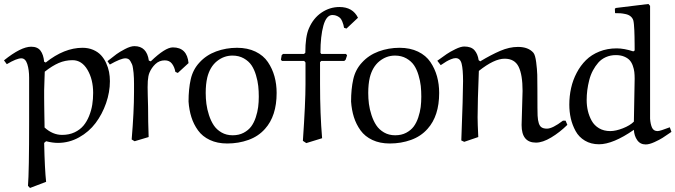

<svg xmlns="http://www.w3.org/2000/svg" viewBox="-77 -704 3381 961"><path d="M153.8 206.1 73.2 236.8 63 226.1Q68.8 156.2 68.8 -94.2V-314.9Q68.8 -354.5 59.6 -383.3Q50.3 -412.1 29.8 -412.1Q6.3 -412.1 -43 -382.8L-57.1 -401.9Q27.8 -470.2 79.1 -470.2Q110.8 -470.2 125.7 -450.4Q140.6 -430.7 144 -395L151.9 -391.1Q244.6 -464.8 335.9 -464.8Q365.2 -464.8 389.2 -454.6Q413.1 -444.3 428.5 -427.7Q443.8 -411.1 454.1 -388.9Q464.4 -366.7 468.8 -344Q473.1 -321.3 473.1 -297.9Q473.1 -242.7 453.9 -187.5Q434.6 -132.3 401.4 -88.1Q368.2 -43.9 318.6 -16.4Q269 11.2 212.9 11.2Q186 11.2 153.8 2.9L144 11.2Q147 145 153.8 206.1ZM146 -65.9Q186.5 -28.8 233.9 -28.8Q269 -28.8 296.4 -41.7Q323.7 -54.7 340.8 -75.2Q357.9 -95.7 369.1 -123.8Q380.4 -151.9 384.8 -180.2Q389.2 -208.5 389.2 -238.8Q389.2 -306.6 360.8 -354.7Q332.5 -402.8 286.1 -402.8Q249.5 -402.8 216.8 -388.7Q184.1 -374.5 147 -345.2Q147 -342.8 145.5 -300.5Q144 -258.3 144 -252Q144 -235.4 144 -216.1Q144 -196.8 144.3 -179.2Q144.5 -161.6 144.8 -144.5Q145 -127.4 145.3 -113.5Q145.5 -99.6 145.8 -88.9Q146 -78.1 146 -72.3Z M813 -338.9 800.8 -344.2Q796.4 -368.7 783.7 -385.3Q771 -401.9 748 -401.9Q720.2 -401.9 700.7 -383.3Q681.2 -364.7 670.9 -339.8Q664.6 -324.7 662.8 -298.6Q661.1 -272.5 662.6 -225.3Q664.1 -178.2 664.1 -169.9Q664.1 -94.2 667 -18.1L596.7 2.9L582 -5.9Q593.8 -145.5 593.8 -243.2Q593.8 -247.6 593.8 -256.3Q593.8 -275.4 593.8 -284.9Q593.8 -294.4 593.3 -311.8Q592.8 -329.1 591.6 -338.9Q590.3 -348.6 588.6 -362.1Q586.9 -375.5 583.5 -382.8Q580.1 -390.1 575.7 -397.9Q571.3 -405.8 564.9 -408.9Q558.6 -412.1 550.8 -412.1Q527.8 -412.1 472.7 -380.9L460.9 -397.9Q491.2 -421.9 506.3 -433.1Q521.5 -444.3 549.1 -458.7Q576.7 -473.1 595.7 -473.1Q657.7 -473.1 668 -400.9L677.7 -397Q750 -466.8 788.1 -466.8Q859.4 -466.8 866.7 -388.2Z M960.4 -315.9Q952.6 -282.7 952.6 -238.8Q952.6 -210.9 956.1 -184.1Q959.5 -157.2 969 -127.9Q978.5 -98.6 992.9 -76.9Q1007.3 -55.2 1031.7 -41Q1056.2 -26.9 1087.4 -26.9Q1118.7 -26.9 1142.3 -39.3Q1166 -51.8 1180.2 -70.8Q1194.3 -89.8 1203.1 -116.5Q1211.9 -143.1 1215.1 -168Q1218.3 -192.9 1218.3 -220.2Q1218.3 -248 1215.6 -273.4Q1212.9 -298.8 1204.3 -327.6Q1195.8 -356.4 1181.9 -377.2Q1168 -397.9 1143.3 -411.9Q1118.7 -425.8 1086.4 -425.8Q1043.5 -425.8 1008.5 -397.5Q973.6 -369.1 960.4 -315.9ZM1060.5 14.2Q1010.7 14.2 973.4 -3.4Q936 -21 914.1 -51.5Q892.1 -82 880.9 -117.9Q869.6 -153.8 866.7 -195.8Q866.7 -258.8 877.7 -307.4Q888.7 -356 921.4 -391.1Q955.1 -428.2 1004.6 -446.5Q1054.2 -464.8 1109.4 -464.8Q1162.1 -464.8 1201.9 -445.6Q1241.7 -426.3 1263.9 -393.3Q1286.1 -360.4 1296.9 -321.5Q1307.6 -282.7 1307.6 -238.8Q1307.6 -123.5 1249.5 -59.1Q1216.3 -21.5 1166.7 -3.7Q1117.2 14.2 1060.5 14.2Z M1339.8 -434.1H1444.8L1451.2 -439.9Q1451.2 -521.5 1469.2 -562Q1491.2 -613.3 1532.5 -641.1Q1573.7 -668.9 1622.1 -668.9Q1688.5 -668.9 1714.8 -615.2L1657.2 -561L1645 -564.9Q1643.1 -574.7 1641.8 -580.1Q1640.6 -585.4 1636.2 -596.2Q1631.8 -606.9 1626.5 -612.8Q1621.1 -618.7 1610.6 -623.8Q1600.1 -628.9 1586.9 -628.9Q1556.6 -628.9 1541.7 -575.9Q1526.9 -522.9 1526.9 -439.9L1530.8 -434.1H1654.8L1660.2 -426.8L1652.8 -404.8L1646 -398.9H1530.8L1524.9 -393.1V-282.2Q1524.9 -133.8 1535.2 -12.2L1456.1 12.2L1439 1Q1452.1 -189.9 1452.1 -283.2V-391.1L1445.8 -398.9H1334L1329.1 -405.8L1333 -428.2Z M1773.9 -315.9Q1766.1 -282.7 1766.1 -238.8Q1766.1 -210.9 1769.5 -184.1Q1772.9 -157.2 1782.5 -127.9Q1792 -98.6 1806.4 -76.9Q1820.8 -55.2 1845.2 -41Q1869.6 -26.9 1900.9 -26.9Q1932.1 -26.9 1955.8 -39.3Q1979.5 -51.8 1993.7 -70.8Q2007.8 -89.8 2016.6 -116.5Q2025.4 -143.1 2028.6 -168Q2031.7 -192.9 2031.7 -220.2Q2031.7 -248 2029.1 -273.4Q2026.4 -298.8 2017.8 -327.6Q2009.3 -356.4 1995.4 -377.2Q1981.4 -397.9 1956.8 -411.9Q1932.1 -425.8 1899.9 -425.8Q1856.9 -425.8 1822 -397.5Q1787.1 -369.1 1773.9 -315.9ZM1874 14.2Q1824.2 14.2 1786.9 -3.4Q1749.5 -21 1727.5 -51.5Q1705.6 -82 1694.3 -117.9Q1683.1 -153.8 1680.2 -195.8Q1680.2 -258.8 1691.2 -307.4Q1702.1 -356 1734.9 -391.1Q1768.6 -428.2 1818.1 -446.5Q1867.7 -464.8 1922.9 -464.8Q1975.6 -464.8 2015.4 -445.6Q2055.2 -426.3 2077.4 -393.3Q2099.6 -360.4 2110.4 -321.5Q2121.1 -282.7 2121.1 -238.8Q2121.1 -123.5 2063 -59.1Q2029.8 -21.5 1980.2 -3.7Q1930.7 14.2 1874 14.2Z M2316.9 -18.1 2246.6 5.9 2231.9 -1Q2240.7 -229.5 2240.7 -297.9Q2240.7 -356.4 2233.6 -384.8Q2226.6 -413.1 2203.6 -413.1Q2193.8 -413.1 2180.7 -407.7Q2167.5 -402.3 2157.2 -396.2Q2147 -390.1 2128.9 -377.9L2111.8 -399.9Q2141.6 -421.4 2158.4 -433.1Q2175.3 -444.8 2202.4 -458Q2229.5 -471.2 2246.6 -471.2Q2281.2 -471.2 2297.6 -452.9Q2314 -434.6 2318.8 -402.8L2326.7 -397Q2380.9 -429.7 2426.8 -449.5Q2472.7 -469.2 2515.6 -469.2Q2567.4 -469.2 2592.8 -439.9Q2602.1 -428.7 2606.7 -392.8Q2611.3 -356.9 2612.1 -329.6Q2612.8 -302.2 2612.8 -255.9Q2612.8 -137.2 2613.8 -125Q2616.2 -78.1 2633.3 -66.9Q2643.1 -60.1 2660.6 -60.1Q2688.5 -60.1 2740.7 -100.1H2753.9L2762.7 -79.1Q2724.6 -41.5 2681.9 -15.9Q2639.2 9.8 2605.5 9.8Q2533.7 9.8 2533.7 -78.1L2538.6 -249Q2538.6 -329.6 2518.8 -369.9Q2499 -410.2 2448.7 -410.2Q2396.5 -410.2 2319.8 -349.1Q2313.5 -193.8 2313.5 -116.2Q2313.5 -87.9 2316.9 -18.1Z M3000.5 -660.2 3005.4 -664.1 3168.5 -684.1 3176.8 -674.8V-109.9Q3178.7 -82.5 3186.5 -65.2Q3194.3 -47.9 3214.4 -47.9Q3226.6 -47.9 3275.4 -66.9L3283.7 -43.9Q3253.9 -23.4 3239.5 -14.2Q3225.1 -4.9 3199 7.1Q3172.9 19 3154.8 19Q3127.4 19 3112.3 -2.7Q3097.2 -24.4 3095.7 -54.2Q2991.2 18.1 2921.4 18.1Q2880.9 18.1 2850.6 0Q2820.3 -18.1 2804 -48.1Q2787.6 -78.1 2780 -111.3Q2772.5 -144.5 2772.5 -180.2Q2772.5 -223.1 2781.5 -263.4Q2790.5 -303.7 2809.6 -339.8Q2828.6 -376 2856 -403.1Q2883.3 -430.2 2922.9 -446Q2962.4 -461.9 3009.8 -461.9Q3046.4 -461.9 3092.8 -446.8L3099.6 -451.2Q3099.6 -461.9 3099.4 -484.1Q3099.1 -506.3 3098.9 -520.8Q3098.6 -535.2 3097.9 -552.5Q3097.2 -569.8 3095.9 -582.3Q3094.7 -594.7 3092.8 -602.1Q3088.9 -614.3 3079.1 -622.3Q3069.3 -630.4 3054.4 -633.5Q3039.6 -636.7 3028.8 -637.5Q3018.1 -638.2 3001.5 -638.2ZM3095.7 -95.2 3099.6 -310.1Q3099.6 -328.6 3097.9 -343.5Q3096.2 -358.4 3090.3 -375Q3084.5 -391.6 3074.5 -402.6Q3064.5 -413.6 3046.9 -420.9Q3029.3 -428.2 3005.4 -428.2Q2978.5 -428.2 2955.8 -418.2Q2933.1 -408.2 2917.7 -390.6Q2902.3 -373 2890.6 -351.1Q2878.9 -329.1 2872.3 -303.2Q2865.7 -277.3 2862.5 -252.7Q2859.4 -228 2859.4 -203.1Q2859.4 -174.8 2865.5 -148.9Q2871.6 -123 2884.5 -99.6Q2897.5 -76.2 2921.4 -62Q2945.3 -47.9 2977.5 -47.9Q3004.9 -47.9 3040.5 -61.8Q3076.2 -75.7 3095.7 -95.2Z"/></svg>

Font: Aref Ruqaa
Style: Regular
Weight: 400
Designer: Abdoulla Aref
Version: Version 0.7